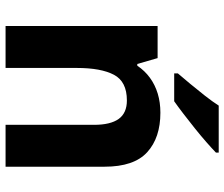

<svg xmlns="http://www.w3.org/2000/svg" viewBox="-78 -728 806 690"><g transform="rotate(90 325.0 -383.0)"><path d="M73.4 0V-546.4H188.8L209.9 -473.4H216.1Q234.1 -500.2 259.4 -518.7Q284.7 -537.2 316.3 -546.8Q348 -556.4 385.1 -556.4Q475 -556.4 527 -509Q579.1 -461.6 579.1 -355.6V0H428.6V-318Q428.6 -376.9 407.5 -406.4Q386.3 -436 341 -436Q273.3 -436 248.8 -389.6Q224.2 -343.2 224.2 -256V0ZM528.4 -756Q513.9 -742 490.8 -721.7Q467.7 -701.4 440.8 -679.9Q413.9 -658.4 388.5 -638.9Q363.1 -619.4 343.9 -606H243.8V-619.2Q260 -638.2 281.5 -663.9Q302.9 -689.6 324.2 -716.8Q345.5 -744 359.5 -766H528.4Z"/></g></svg>

Font: Noto Sans Symbols
Style: Regular
Weight: 400
Designer: Monotype Design Team
Foundry: Monotype Imaging Inc.
Version: Version 2.002